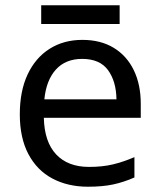

<svg xmlns="http://www.w3.org/2000/svg" viewBox="-20 -697 604 727"><path d="M292 -546Q361 -546 410.5 -516Q460 -486 486.5 -431.5Q513 -377 513 -304V-251H146Q148 -160 192.5 -112.5Q237 -65 317 -65Q368 -65 407.5 -74.5Q447 -84 489 -102V-25Q448 -7 408 1.5Q368 10 313 10Q237 10 178.5 -21Q120 -52 87.5 -113.5Q55 -175 55 -264Q55 -352 84.5 -415Q114 -478 167.5 -512Q221 -546 292 -546ZM291 -474Q228 -474 191.5 -433.5Q155 -393 148 -321H421Q420 -389 389 -431.5Q358 -474 291 -474ZM433 -677V-606H136V-677Z"/></svg>

Font: Noto Sans Sora Sompeng
Style: Regular
Weight: 400
Designer: Monotype Design Team. David Williams.
Foundry: Monotype Imaging Inc.
Version: Version 2.101